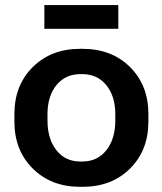

<svg xmlns="http://www.w3.org/2000/svg" viewBox="-20 -719 633 748"><path d="M152.8 -606.9V-699.2H440.9V-606.9ZM292 8.8Q179.2 8.8 107.7 -62.3Q36.1 -133.3 36.1 -245.1V-274.9Q36.1 -386.7 107.7 -457.8Q179.2 -528.8 292 -528.8H301.8Q415 -528.8 486.6 -457.8Q558.1 -386.7 558.1 -274.9V-245.1Q558.1 -133.3 486.6 -62.3Q415 8.8 301.8 8.8ZM293 -89.8H300.8Q359.4 -89.8 394.3 -133.8Q429.2 -177.7 429.2 -250V-273.9Q429.2 -344.7 394 -387.5Q358.9 -430.2 300.8 -430.2H293Q234.9 -430.2 200 -387.5Q165 -344.7 165 -273.9V-250Q165 -177.7 199.7 -133.8Q234.4 -89.8 293 -89.8Z"/></svg>

Font: Fixel Text SemiBold
Style: Regular
Weight: 600
Width: 4
Designer: AlfaBravo + MacPaw
Foundry: Kyrylo Tkachov, Marchela Mozhyna, Serhii Makarenko, Maria Weinstein, Zakhar Kryvoshyya
Version: Version 1.211